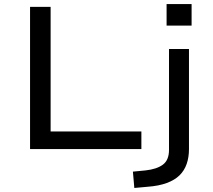

<svg xmlns="http://www.w3.org/2000/svg" viewBox="-20 -739 1056 952"><path d="M129 0V-705H231V-87H681V0ZM806 -612V-719H930V-612ZM646 193 639 112 701 106Q757 100 787.5 77.5Q818 55 818 4V-496H917V0Q917 41 905.5 74Q894 107 870 130.5Q846 154 806.5 168.5Q767 183 712 187Z"/></svg>

Font: Nunito Sans 7pt Expanded
Style: Regular
Weight: 400
Width: 7
Designer: Vernon Adams
Foundry: Vernon Adams
Version: Version 3.101;gftools[0.9.27]